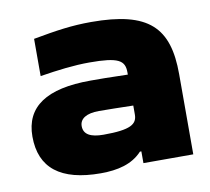

<svg xmlns="http://www.w3.org/2000/svg" viewBox="-64 -580 723 660"><g transform="rotate(-10 298.0 -250.0)"><path d="M294 -509C226 -509 173 -501 91 -486V-356C154 -366 210 -373 264 -373C365 -373 387 -359 387 -317V-309C326 -311 281 -311 257 -311C103 -311 27 -260 27 -156C27 -46 97 9 237 9C296 9 347 -3 382 -41H387V0H561V-280C561 -443 495 -509 294 -509ZM200 -162C200 -188 224 -203 267 -203C295 -203 344 -202 387 -201V-170C387 -136 364 -120 269 -120C224 -120 200 -133 200 -162Z"/></g></svg>

Font: LT Wave Black
Style: Regular
Weight: 900
Designer: Daniel Lyons
Version: Version 2.5 (Glyphs App)